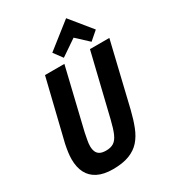

<svg xmlns="http://www.w3.org/2000/svg" viewBox="-223 -1045 1051 1176"><g transform="rotate(-30 302.5 -457.5)"><path d="M223 15Q159 15 116.5 -6.5Q74 -28 53.5 -68Q33 -108 33 -164Q33 -187 36.5 -212.5Q40 -238 46 -267L150 -693H287L185 -268Q180 -242 175.5 -219Q171 -196 171 -177Q171 -155 178 -138.5Q185 -122 201 -113.5Q217 -105 244 -105Q277 -105 298 -118.5Q319 -132 333.5 -165Q348 -198 362 -256L468 -693H605L498 -246Q483 -185 464 -136.5Q445 -88 415.5 -54.5Q386 -21 339.5 -3Q293 15 223 15ZM303 -727 257 -789 436 -930 559 -779 499 -727 416 -804Z"/></g></svg>

Font: Ubuntu Sans Mono
Style: Italic
Weight: 400
Italic angle: -13.5°
Monospace: yes
Designer: Dalton Maag Ltd
Foundry: Dalton Maag Ltd
Version: Version 1.006